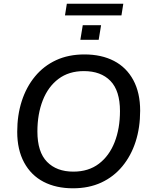

<svg xmlns="http://www.w3.org/2000/svg" viewBox="-20 -1008 815 1037"><path d="M374 9Q283 9 215.5 -26Q148 -61 110.5 -130Q73 -199 73 -296Q73 -386 97.5 -462Q122 -538 169 -595Q216 -652 283 -683Q350 -714 436 -714Q528 -714 595.5 -679Q663 -644 700 -575.5Q737 -507 737 -410Q737 -319 712.5 -243Q688 -167 641 -110Q594 -53 527 -22Q460 9 374 9ZM376 -81Q458 -81 514 -123.5Q570 -166 599 -240Q628 -314 628 -408Q628 -518 576.5 -571Q525 -624 433 -624Q352 -624 296 -582Q240 -540 211 -466Q182 -392 182 -298Q182 -187 234 -134Q286 -81 376 -81ZM331 -925 341 -988H646L636 -925ZM414 -793 427 -872H526L513 -793Z"/></svg>

Font: Nunito Sans 12pt ExtraLight 12pt SemiBold
Style: Italic
Weight: 600
Italic angle: -9°
Version: Version 3.101;gftools[0.9.27]